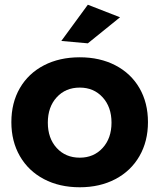

<svg xmlns="http://www.w3.org/2000/svg" viewBox="-20 -785 673 811"><path d="M605 -269Q605 -188 569 -125.5Q533 -63 467.5 -28.5Q402 6 317 6Q231 6 165.5 -28.5Q100 -63 64 -125.5Q28 -188 28 -269Q28 -351 64 -413Q100 -475 165.5 -509Q231 -543 317 -543Q402 -543 467.5 -509Q533 -475 569 -413Q605 -351 605 -269ZM182 -267Q182 -201 219.5 -160Q257 -119 317 -119Q376 -119 413.5 -160Q451 -201 451 -267Q451 -333 413.5 -374Q376 -415 317 -415Q257 -415 219.5 -374Q182 -333 182 -267ZM351 -765 487 -712 351 -602 239 -612Z"/></svg>

Font: Gontserrat SemiBold
Style: Regular
Weight: 600
Designer: Julieta Ulanovsky
Foundry: Julieta Ulanovsky
Version: Version 6.001